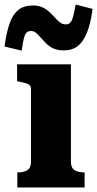

<svg xmlns="http://www.w3.org/2000/svg" viewBox="-42 -822 426 842"><path d="M238 -601Q211 -601 192.5 -609.5Q174 -618 161 -631Q148 -644 137 -656.5Q126 -669 116.5 -677.5Q107 -686 94 -686Q73 -686 66 -665Q59 -644 53 -600L-22 -618Q-14 -679 0 -719Q14 -759 38.5 -778.5Q63 -798 103 -798Q127 -798 144 -790Q161 -782 174.5 -769.5Q188 -757 199 -744.5Q210 -732 221.5 -723.5Q233 -715 246 -715Q267 -715 274.5 -736.5Q282 -758 290 -802L364 -783Q356 -721 340 -680.5Q324 -640 299.5 -620.5Q275 -601 238 -601ZM269 -540V-114Q269 -86 284.5 -76Q300 -66 327 -66H329V0H34V-66H36Q63 -66 78.5 -76Q94 -86 94 -114V-431Q94 -447 81.5 -453Q69 -459 42 -464L33 -466V-540Z"/></svg>

Font: Roboto Serif 20pt
Style: Bold
Weight: 700
Version: Version 1.008